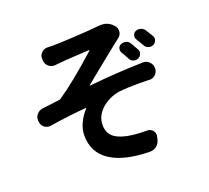

<svg xmlns="http://www.w3.org/2000/svg" viewBox="-138 -949 1276 1175"><g transform="rotate(-20 500.0 -361.0)"><path d="M690.4 -575.2Q682.6 -588.9 687 -604Q691.4 -619.1 706.1 -625Q714.8 -628.9 724.6 -628.9Q731.4 -628.9 739.3 -627Q755.9 -622.1 764.6 -606.4Q778.3 -584 792 -558.6Q796.9 -549.8 796.9 -541Q796.9 -534.2 793.9 -528.3Q788.1 -512.7 773.4 -505.9Q764.6 -502 755.9 -502Q749 -502 741.2 -504.9Q724.6 -510.7 717.8 -526.4Q704.1 -552.7 690.4 -575.2ZM803.7 -619.1Q794.9 -631.8 798.8 -647Q802.7 -662.1 816.4 -668.9Q826.2 -673.8 836.9 -673.8Q842.8 -673.8 849.6 -671.9Q866.2 -667 876 -653.3Q892.6 -627.9 906.2 -604.5Q911.1 -595.7 911.1 -586.9Q911.1 -581.1 908.2 -574.2Q903.3 -558.6 887.7 -551.8Q878.9 -547.9 870.1 -547.9Q863.3 -547.9 856.4 -550.8Q839.8 -555.7 832 -571.3Q817.4 -597.7 803.7 -619.1ZM281.2 -641.6Q278.3 -641.6 275.4 -641.6Q255.9 -641.6 240.2 -655.3Q222.7 -669.9 221.7 -693.4L220.7 -705.1Q219.7 -728.5 236.3 -744.1Q252 -759.8 273.4 -759.8Q274.4 -759.8 275.4 -759.8Q292 -758.8 311.5 -758.8Q347.7 -758.8 453.1 -764.6Q558.6 -770.5 599.6 -775.4Q606.4 -775.4 612.3 -776.4Q621.1 -777.3 629.9 -777.3Q677.7 -777.3 706.1 -743.2L710 -740.2Q721.7 -725.6 721.7 -707Q721.7 -703.1 721.7 -699.2Q718.8 -676.8 699.2 -663.1Q680.7 -649.4 669.9 -640.6Q633.8 -612.3 552.2 -545.9Q470.7 -479.5 439.5 -454.1Q438.5 -453.1 439 -451.7Q439.5 -450.2 441.4 -451.2Q623 -469.7 792 -473.6Q793 -473.6 793.9 -473.6Q816.4 -473.6 833 -457Q850.6 -440.4 850.6 -416V-415Q850.6 -391.6 834 -375Q817.4 -359.4 795.9 -359.4Q794.9 -359.4 793.9 -360.4Q752.9 -361.3 717.8 -361.3Q644.5 -361.3 596.7 -355.5Q527.3 -344.7 478.5 -300.8Q429.7 -256.8 429.7 -197.3Q429.7 -141.6 468.8 -114.3Q507.8 -86.9 580.1 -78.1Q620.1 -73.2 666 -73.2H673.8Q695.3 -73.2 710 -57.6Q720.7 -44.9 720.7 -29.3Q720.7 -24.4 719.7 -19.5L715.8 -2.9Q710.9 22.5 692.4 39.1Q672.9 54.7 648.4 54.7Q647.5 54.7 647.5 54.7Q481.4 52.7 392.1 -5.4Q302.7 -63.5 302.7 -175.8Q302.7 -216.8 322.3 -257.3Q341.8 -297.9 370.1 -327.1Q371.1 -328.1 370.1 -330.1Q369.1 -332 368.2 -331.1Q262.7 -323.2 131.8 -302.7Q127 -301.8 123 -301.8Q105.5 -301.8 89.8 -312.5Q71.3 -327.1 69.3 -350.6L68.4 -355.5Q68.4 -358.4 68.4 -362.3Q68.4 -381.8 81.1 -397.5Q96.7 -416 120.1 -418.9Q141.6 -421.9 180.7 -426.3Q219.7 -430.7 228.5 -432.6Q236.3 -432.6 242.2 -436.5Q345.7 -505.9 509.8 -653.3Q510.7 -654.3 510.3 -655.8Q509.8 -657.2 507.8 -657.2Q500 -657.2 417.5 -652.3Q335 -647.5 313.5 -644.5Q300.8 -643.6 281.2 -641.6Z"/></g></svg>

Font: Gen Jyuu Gothic Monospace Bold
Style: Bold
Weight: 700
Designer: [Source Han Sans]
Ryoko NISHIZUKA  (kana & ideographs); Paul D. Hunt (Latin, Greek & Cyrillic); Wenlong ZHANG  (bopomofo
Version: Version 1.002.20150607